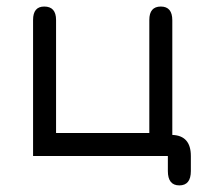

<svg xmlns="http://www.w3.org/2000/svg" viewBox="-20 -477 685 587"><path d="M563.5 45.9Q563.5 89.8 528.3 89.8Q493.2 89.8 493.2 45.9V0H81.1V-416Q81.1 -457 115.2 -457Q151.4 -457 151.4 -416V-70.3H436.5V-416Q436.5 -457 471.7 -457Q506.8 -457 506.8 -415V-64.5Q563.5 -62.5 563.5 0Z"/></svg>

Font: Jura
Style: DemiBold
Weight: 600
Version: Version 2.4